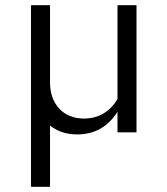

<svg xmlns="http://www.w3.org/2000/svg" viewBox="-20 -508 640 737"><path d="M99 209V-488H172V-193Q172 -129 207.5 -91Q243 -53 303 -53Q344 -53 376.5 -72Q409 -91 431 -128V-488H504V0H431V-79Q376 8 276 8Q215 8 172 -26V209Z"/></svg>

Font: Red Hat Mono
Style: Regular
Weight: 400
Designer: Pentagram, MCKL
Foundry: Pentagram, MCKL
Version: Version 1.023